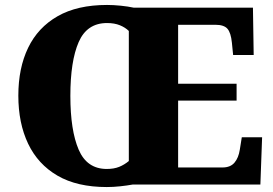

<svg xmlns="http://www.w3.org/2000/svg" viewBox="-20 -745 1103 775"><path d="M411 10Q291 10 212 -36Q133 -82 93.5 -165Q54 -248 54 -359Q54 -470 93.5 -552Q133 -634 212.5 -679.5Q292 -725 412 -725Q438 -725 467.5 -722Q497 -719 520 -714H1001L1004 -523H921L916 -573Q912 -613 898 -629Q884 -645 849 -645H699V-407H935V-339H699V-69H878Q910 -69 926.5 -88.5Q943 -108 948 -141L956 -191H1038L1031 0H515Q493 4 465 7Q437 10 411 10ZM411 -63Q440 -63 461 -71.5Q482 -80 500 -95V-620Q486 -634 464 -643Q442 -652 412 -652Q331 -652 297.5 -575Q264 -498 264 -358Q264 -219 297.5 -141Q331 -63 411 -63Z"/></svg>

Font: Noto Serif Sinhala Black
Style: Regular
Weight: 900
Designer: Jelle Bosma - Monotype Design Team
Foundry: Monotype Imaging Inc.
Version: Version 2.007; ttfautohint (v1.8.4.7-5d5b)